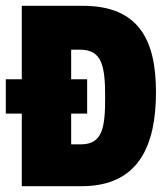

<svg xmlns="http://www.w3.org/2000/svg" viewBox="-31 -641 577 661"><path d="M506 -324C506 -503 447 -621 254 -621H44V-368H-11V-250H44V0H250C448 0 506 -142 506 -324ZM269 -250V-368H214V-470H244C320 -470 331 -415 331 -307C331 -203 323 -144 247 -144H214V-250Z"/></svg>

Font: Passion One
Style: Regular
Weight: 400
Designer: Alejandro Lo Celso
Foundry: Fontstage
Version: Version 1.001